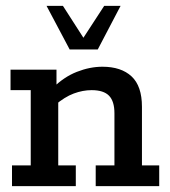

<svg xmlns="http://www.w3.org/2000/svg" viewBox="-20 -636 580 656"><path d="M21 0V-71H85V-328H16V-398H173V-338L160 -335Q198 -373 242.5 -390.5Q287 -408 330 -408Q394 -408 429.5 -375Q465 -342 465 -271V-71H524V0H307V-71H371V-249Q371 -290 352.5 -309Q334 -328 293 -328Q263 -328 232 -316.5Q201 -305 167 -276L179 -307V-71H239V0ZM218 -467 139 -616H195L265 -507L336 -616H392L314 -467Z"/></svg>

Font: Rokkitt SemiBold Medium
Style: Regular
Weight: 500
Version: Version 3.103